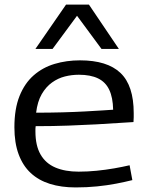

<svg xmlns="http://www.w3.org/2000/svg" viewBox="-20 -810 644 840"><path d="M311 10Q248 10 198.5 -5.5Q149 -21 114.5 -53Q80 -85 61.5 -135Q43 -185 43 -253Q43 -334 65.5 -390Q88 -446 127.5 -480.5Q167 -515 219 -530.5Q271 -546 330 -546Q449 -546 507 -491Q565 -436 565 -315Q565 -308 565 -297.5Q565 -287 564 -276Q541 -275 499.5 -272Q458 -269 402.5 -266Q347 -263 279.5 -260.5Q212 -258 136 -258Q135 -252 135 -246.5Q135 -241 135 -235Q135 -173 157.5 -134Q180 -95 222.5 -77Q265 -59 324 -59Q363 -59 403 -63Q443 -67 480 -73.5Q517 -80 547 -87L559 -22Q527 -14 488 -6.5Q449 1 404.5 5.5Q360 10 311 10ZM138 -317Q198 -317 252.5 -318.5Q307 -320 352.5 -322.5Q398 -325 429.5 -327Q461 -329 475 -330Q474 -383 458 -417Q442 -451 409 -467Q376 -483 325 -483Q294 -483 264 -475.5Q234 -468 207.5 -449Q181 -430 162.5 -398Q144 -366 138 -317ZM135 -596 269 -790H369L500 -596H424L317 -741L210 -596Z"/></svg>

Font: Georama SemiExpanded
Style: Regular
Weight: 400
Width: 6
Designer: Jean-Baptiste Levee
Foundry: Production Type
Version: Version 1.001